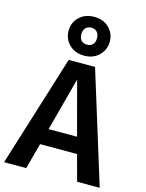

<svg xmlns="http://www.w3.org/2000/svg" viewBox="-146 -1063 874 1148"><g transform="rotate(15 291.0 -489.5)"><path d="M404 -160H175L132 0H-5L210 -691H373L587 0H447ZM377 -260 289 -590 201 -260ZM419 -859Q419 -809 383.5 -774Q348 -739 292 -739Q235 -739 199.5 -774Q164 -809 164 -859Q164 -910 199.5 -944.5Q235 -979 292 -979Q349 -979 384 -944.5Q419 -910 419 -859ZM243 -859Q243 -834 256 -820.5Q269 -807 292 -807Q314 -807 327 -820.5Q340 -834 340 -859Q340 -884 327 -898Q314 -912 292 -912Q269 -912 256 -898Q243 -884 243 -859Z"/></g></svg>

Font: Fira Sans Medium
Style: Regular
Weight: 500
Designer: bBox Type GmbH & Carrois Corporate GbR & Edenspiekermann AG
Foundry: bBox Type GmbH & Carrois Corporate GbR & Edenspiekermann AG
Version: Version 4.301